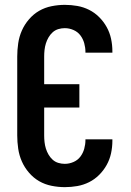

<svg xmlns="http://www.w3.org/2000/svg" viewBox="-20 -763 540 791"><path d="M247 8Q220 8 192.5 2.5Q165 -3 141.5 -16.5Q118 -30 99.5 -51.5Q81 -73 70 -98Q59 -123 55 -150.5Q51 -178 51 -205V-530Q51 -557 55 -584.5Q59 -612 70 -637Q81 -662 99.5 -683.5Q118 -705 141.5 -718.5Q165 -732 192.5 -737.5Q220 -743 247 -743Q273 -743 298.5 -738.5Q324 -734 347 -722.5Q370 -711 388.5 -692.5Q407 -674 419.5 -651.5Q432 -629 437.5 -603.5Q443 -578 443 -552V-546H332V-549Q332 -567 327 -585Q322 -603 311 -617.5Q300 -632 282.5 -639.5Q265 -647 247 -647Q233 -647 220 -643Q207 -639 197 -630Q187 -621 180 -609Q173 -597 169 -584Q165 -571 163.5 -557.5Q162 -544 162 -530V-416H307V-320H162V-205Q162 -191 163.5 -177.5Q165 -164 169 -151Q173 -138 180 -126Q187 -114 197 -105Q207 -96 220 -92Q233 -88 247 -88Q265 -88 282.5 -95.5Q300 -103 311 -117.5Q322 -132 327 -150Q332 -168 332 -186V-189H443V-183Q443 -157 437.5 -131.5Q432 -106 419.5 -83.5Q407 -61 388.5 -42.5Q370 -24 347 -12.5Q324 -1 298.5 3.5Q273 8 247 8Z"/></svg>

Font: Iosevka Custom
Style: Bold
Weight: 700
Monospace: yes
Designer: Belleve Invis
Foundry: Belleve Invis
Version: Version 30.3.3; ttfautohint (v1.8.3)